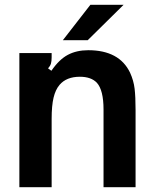

<svg xmlns="http://www.w3.org/2000/svg" viewBox="-20 -783 645 803"><path d="M61 0V-561H196V-543Q196 -527 193 -517Q190 -507 181 -497L195 -487Q227 -534 263.5 -553.5Q300 -573 349 -573Q479 -573 524 -479Q539 -446 543 -412Q547 -378 547 -323V0H413V-325Q413 -406 385 -437Q361 -462 314 -462Q258 -462 229 -428Q212 -408 204 -374.5Q196 -341 196 -286V0ZM347 -615H243L358 -763H497Z"/></svg>

Font: Open Sauce Sans
Style: Bold
Weight: 700
Designer: Alfredo Marco Pradil
Foundry: Creative Sauce Fz LLC
Version: Version 1.477